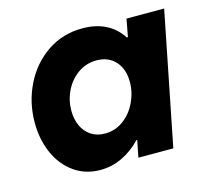

<svg xmlns="http://www.w3.org/2000/svg" viewBox="-84 -629 794 734"><g transform="rotate(-15 313.0 -262.5)"><path d="M31.2 -231.4Q31.2 -311.5 65.2 -380.6Q99.1 -449.7 160.4 -491.5Q221.7 -533.2 299.8 -533.2Q353 -533.2 392.3 -513.2Q431.6 -493.2 455.6 -455.6H460L473.1 -525.4H622.1L517.6 0H379.4L392.6 -66.9H389.6Q356 -31.7 314.9 -12Q273.9 7.8 227.5 7.8Q168.9 7.8 124.3 -23.9Q79.6 -55.7 55.4 -110.1Q31.2 -164.6 31.2 -231.4ZM422.9 -288.6Q422.9 -339.4 395.3 -370.1Q367.7 -400.9 320.3 -400.9Q279.8 -400.9 247.3 -378.2Q214.8 -355.5 196.5 -318.4Q178.2 -281.2 178.2 -239.7Q178.2 -206.5 190.2 -179.9Q202.1 -153.3 225.3 -137.7Q248.5 -122.1 280.8 -122.1Q321.3 -122.1 353.8 -146Q386.2 -169.9 404.5 -208.5Q422.9 -247.1 422.9 -288.6Z"/></g></svg>

Font: Reddit Sans Chocolate ExBold
Style: Italic
Weight: 800
Italic angle: -11.25°
Designer: Stephen Hutchings
Version: Version 1.013